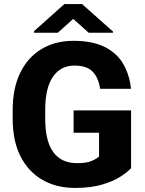

<svg xmlns="http://www.w3.org/2000/svg" viewBox="-20 -924 722 954"><path d="M631.3 -375.5V-88.9Q613.8 -68.8 577.9 -45.9Q542 -22.9 486.3 -6.6Q430.7 9.8 353.5 9.8Q260.3 9.8 190.4 -30.5Q120.6 -70.8 81.8 -147.5Q43 -224.1 43 -334.5V-376.5Q43 -486.3 81.1 -563.5Q119.1 -640.6 187.3 -680.9Q255.4 -721.2 344.2 -721.2Q439.5 -721.2 500.2 -690.7Q561 -660.2 592.3 -606.4Q623.5 -552.7 630.9 -482.9H477.5Q469.7 -536.6 440.9 -567.4Q412.1 -598.1 349.1 -598.1Q281.2 -598.1 242.9 -542.5Q204.6 -486.8 204.6 -377.4V-334.5Q204.6 -113.3 363.8 -113.3Q410.2 -113.3 435.8 -124.5Q461.4 -135.7 472.2 -146.5V-264.6H345.7V-375.5ZM387.7 -903.8 541.5 -767.1V-761.2H420.9L343.8 -830.1L267.1 -761.2H148.9V-769L299.8 -903.8Z"/></svg>

Font: Vazirmatn RD FD ExtraBold
Style: Regular
Weight: 800
Designer: Saber Rastikerdar
Foundry: Saber Rastikerdar
Version: Version 33.003